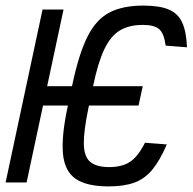

<svg xmlns="http://www.w3.org/2000/svg" viewBox="-63 -652 688 686"><path d="M325 14Q247 14 207.5 -13Q168 -40 162 -102.5Q156 -165 179 -272L196 -352Q219 -460 249.5 -521Q280 -582 327.5 -607Q375 -632 449 -632Q507 -632 540 -618Q573 -604 588 -571.5Q603 -539 605 -483L529 -489Q523 -533 505.5 -548Q488 -563 447 -563Q398 -563 365 -543Q332 -523 309.5 -475.5Q287 -428 270 -346L253 -266Q236 -185 236.5 -139Q237 -93 259 -74Q281 -55 327 -55Q374 -55 402.5 -74.5Q431 -94 455 -142L533 -136Q508 -78 481 -45.5Q454 -13 417 0.5Q380 14 325 14ZM-43 0 89 -618H164L32 0ZM50 -275 65 -344H447L432 -275Z"/></svg>

Font: Victor Mono
Style: Italic
Weight: 400
Italic angle: -12°
Monospace: yes
Designer: Rune Bjørnerås
Version: Version 1.561;gftools[0.9.30]